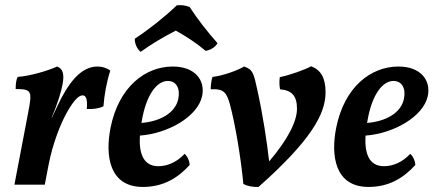

<svg xmlns="http://www.w3.org/2000/svg" viewBox="-20 -730 1727 759"><path d="M206 -467C166 -449 96 -429 50 -426C43 -413 42 -395 42 -378C106 -378 108 -370 91 -283L37 0H157L172 -78C188 -162 219 -239 242 -281C275 -341 294 -353 307 -353C319 -353 327 -339 323 -299C348 -298 372 -301 389 -310C392 -354 402 -408 416 -451C401 -462 383 -467 365 -467C299 -467 249 -401 206 -309L185 -264H184C206 -316 222 -366 228 -400C234 -437 229 -458 206 -467Z M730 -702C714 -709 696 -711 679 -709C631 -663 572 -616 513 -577C512 -559 521 -537 536 -525C577 -555 628 -585 675 -609C715 -587 756 -560 793 -529C813 -532 831 -544 840 -559C797 -608 761 -654 730 -702ZM663 -467C553 -467 449 -385 417 -225C395 -114 412 9 545 9C625 9 683 -26 730 -78C728 -97 722 -110 710 -122C679 -89 642 -73 606 -73C544 -73 529 -128 533 -194C643 -202 761 -268 779 -350C792 -411 753 -467 663 -467ZM685 -340C674 -284 614 -250 539 -244C539 -245 540 -247 540 -249C558 -359 602 -410 643 -410C677 -410 693 -381 685 -340Z M1210 -468C1187 -455 1126 -433 1086 -425C1084 -409 1084 -393 1087 -377C1134 -373 1154 -351 1154 -300C1154 -252 1120 -181 1044 -92C1035 -171 1019 -276 998 -371C983 -441 980 -455 945 -467C918 -451 859 -430 820 -426C815 -412 813 -389 813 -377C865 -380 876 -364 889 -317C909 -243 932 -110 942 -3C957 6 981 10 1002 9C1207 -173 1267 -278 1267 -365C1267 -424 1247 -454 1210 -468Z M1555 -467C1445 -467 1341 -385 1309 -225C1287 -114 1304 9 1437 9C1517 9 1575 -26 1622 -78C1620 -97 1614 -110 1602 -122C1571 -89 1534 -73 1498 -73C1436 -73 1421 -128 1425 -194C1535 -202 1653 -268 1671 -350C1684 -411 1645 -467 1555 -467ZM1577 -340C1566 -284 1506 -250 1431 -244C1431 -245 1432 -247 1432 -249C1450 -359 1494 -410 1535 -410C1569 -410 1585 -381 1577 -340Z"/></svg>

Font: Vollkorn Semibold
Style: Italic
Weight: 600
Italic angle: -11°
Designer: Friedrich Althausen
Foundry: Friedrich Althausen
Version: Version 4.015;PS 004.015;hotconv 1.0.88;makeotf.lib2.5.64775